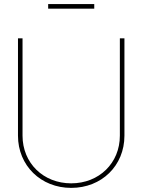

<svg xmlns="http://www.w3.org/2000/svg" viewBox="-20 -916 700 944"><path d="M330.1 7.8C479.5 7.8 591.8 -101.1 591.8 -249V-727.5H569.3V-249C569.3 -114.3 467.3 -14.6 330.1 -14.6C192.9 -14.6 90.8 -114.3 90.8 -249V-727.5H68.4V-249C68.4 -101.6 181.2 7.8 330.1 7.8ZM443.4 -896H216.8V-873.5H443.4Z"/></svg>

Font: Raveo Display Display Thin
Style: Regular
Weight: 100
Designer: Jakub Foglar, Rasmus Andersson (Inter)
Foundry: Jakubfoglar.com
Version: Version 1.100;Glyphs 3.2.3 (3260)